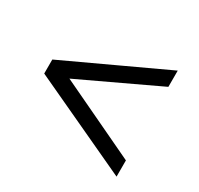

<svg xmlns="http://www.w3.org/2000/svg" viewBox="-102 -648 701 676"><g transform="rotate(30 248.5 -309.5)"><path d="M442 -459 75 -286V-334L442 -160V-94L40 -281V-338L442 -525Z"/></g></svg>

Font: Cinzel ExtraBold
Style: Regular
Weight: 800
Designer: Natanael Gama
Version: Version 2.000